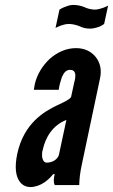

<svg xmlns="http://www.w3.org/2000/svg" viewBox="-20 -750 458 778"><path d="M221 -711C232 -718 244 -723 257 -727C263 -729 270 -730 278 -730C292 -730 306 -727 320 -722C334 -715 348 -712 362 -711C377 -711 388 -715 400 -719C403 -720 406 -722 409 -723C412 -724 415 -726 418 -727L402 -653C393 -646 381 -640 366 -637C359 -635 352 -634 345 -634C330 -634 316 -637 304 -643C292 -648 278 -652 261 -653C246 -653 234 -649 223 -645C220 -644 217 -642 214 -641C211 -640 208 -638 205 -637ZM281 -417C284 -426 286 -439 285 -450C283 -461 276 -467 264 -467C247 -467 238 -454 231 -438C228 -430 226 -421 223 -412C222 -407 221 -403 220 -399C219 -394 219 -390 218 -386H117L121 -409C130 -449 153 -485 182 -512C213 -539 249 -555 288 -555C321 -555 348 -543 367 -520C386 -497 393 -467 385 -431L314 -95C303 -46 302 -24 301 0H202C195 -11 199 -37 202 -44H195C188 -35 176 -22 160 -11C144 0 123 8 103 8C90 8 70 3 58 -17C45 -36 38 -70 50 -127C63 -188 90 -231 121 -262C152 -293 186 -311 213 -324C241 -337 261 -346 268 -357ZM249 -264C194 -243 164 -194 153 -142C150 -133 150 -123 151 -112C154 -100 158 -91 170 -91C193 -91 215 -105 219 -124Z"/></svg>

Font: League Gothic Italic
Style: Regular
Weight: 400
Designer: Tyler Finck
Foundry: The League of Moveable Type
Version: Version 1.001;PS 001.001;hotconv 1.0.56;makeotf.lib2.0.21325